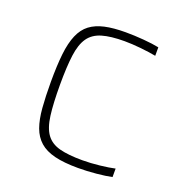

<svg xmlns="http://www.w3.org/2000/svg" viewBox="-102 -606 662 702"><g transform="rotate(20 229.0 -255.0)"><path d="M276 8Q221 8 184.5 -1Q148 -10 126 -29.5Q104 -49 93 -79.5Q82 -110 78.5 -153.5Q75 -197 75 -254Q75 -318 80 -363Q85 -408 98 -438.5Q111 -469 133.5 -486Q156 -503 189.5 -510.5Q223 -518 271 -518Q304 -518 340.5 -515Q377 -512 401 -507V-474Q375 -479 340.5 -482.5Q306 -486 278 -486Q224 -486 190.5 -476Q157 -466 139.5 -441Q122 -416 116 -371Q110 -326 110 -256Q110 -183 116 -137Q122 -91 140 -66.5Q158 -42 192 -33Q226 -24 281 -24Q313 -24 348.5 -28Q384 -32 406 -37V-4Q383 1 346.5 4.5Q310 8 276 8Z"/></g></svg>

Font: Saira Thin
Style: Regular
Weight: 100
Designer: Hector Gatti with collaboration of the Omnibus-Type team
Foundry: Omnibus-Type
Version: Version 1.101